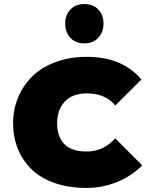

<svg xmlns="http://www.w3.org/2000/svg" viewBox="-20 -922 750 952"><path d="M551.8 -235.8 685.1 -102.1Q632.3 -48.8 560.3 -19.5Q488.3 9.8 408.2 9.8Q319.3 9.8 249.3 -15.1Q179.2 -40 135 -84Q90.8 -127.9 67.9 -185.5Q44.9 -243.2 44.9 -311Q44.9 -379.4 69.8 -439Q94.7 -498.5 140.4 -543.5Q186 -588.4 255.6 -614.3Q325.2 -640.1 410.2 -640.1Q586.9 -640.1 681.2 -527.8L551.8 -398.9Q502.4 -459 411.1 -459Q339.8 -459 301.5 -418.5Q263.2 -377.9 263.2 -311Q263.2 -245.1 298.6 -208Q334 -170.9 409.2 -170.9Q452.1 -170.9 485.6 -186.3Q519 -201.7 551.8 -235.8ZM397.9 -707Q354 -707 328.6 -734.9Q303.2 -762.7 303.2 -805.2Q303.2 -847.2 328.9 -874.5Q354.5 -901.9 397.9 -901.9Q441.9 -901.9 467.5 -874.8Q493.2 -847.7 493.2 -805.2Q493.2 -762.7 467.3 -734.9Q441.4 -707 397.9 -707Z"/></svg>

Font: Sinkin Sans 900 X Black
Style: Regular
Weight: 950
Designer: Keith Bates
Foundry: K-Type
Version: Sinkin Sans (version 1.0)  by Keith Bates   •   © 2014   www